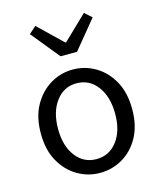

<svg xmlns="http://www.w3.org/2000/svg" viewBox="-124 -922 853 1023"><g transform="rotate(-15 303.0 -410.0)"><path d="M301 13Q235 13 177.5 -20.5Q120 -54 84.5 -117.5Q49 -181 49 -271Q49 -362 84.5 -425.5Q120 -489 177.5 -523Q235 -557 301 -557Q368 -557 425.5 -523Q483 -489 518 -425.5Q553 -362 553 -271Q553 -181 518 -117.5Q483 -54 425.5 -20.5Q368 13 301 13ZM301 -63Q372 -63 415.5 -120Q459 -177 459 -271Q459 -365 415.5 -423Q372 -481 301 -481Q231 -481 187.5 -423Q144 -365 144 -271Q144 -177 187.5 -120Q231 -63 301 -63ZM348 -642H257L130 -798L169 -833L301 -706H305L437 -833L476 -798Z"/></g></svg>

Font: Source Han Sans & Saira Hybrid
Style: Regular
Weight: 400
Designer: Ryoko NISHIZUKA 西塚涼子 (kana & ideographs); Paul D. Hunt (Latin, Greek & Cyrillic); Wenlong ZHANG 张文龙 (bopomofo); Sandoll 
Foundry: Adobe Systems Incorporated
Version: Version 1.00;August 2, 2021;FontCreator 13.0.0.2675 64-bit